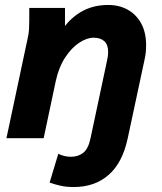

<svg xmlns="http://www.w3.org/2000/svg" viewBox="-20 -557 655 774"><path d="M6 0 91 -400Q96 -421 97 -437.5Q98 -454 98 -476V-525H242V-414L223 -424Q254 -477 303 -507Q352 -537 416 -537Q461 -537 495.5 -517.5Q530 -498 549.5 -462Q569 -426 569 -374Q569 -360 567.5 -345Q566 -330 562 -313L495 0Q474 99 418 148Q362 197 277 197Q247 197 223 191.5Q199 186 180 179L215 63Q227 69 240 72Q253 75 266 75Q295 75 315.5 59Q336 43 345 0L412 -315Q414 -324 415 -332Q416 -340 416 -347Q416 -377 400.5 -391Q385 -405 357 -405Q330 -405 299 -384.5Q268 -364 242.5 -325Q217 -286 205 -231L156 0Z"/></svg>

Font: Radio Canada
Style: Italic
Weight: 400
Italic angle: -12°
Designer: Charles Daoud, Etienne Aubert Bonn, Alexandre Saumier Demers, Jacques Le Bailly
Foundry: Radio-Canada
Version: Version 2.104;gftools[0.9.28.dev5+ged2979d]